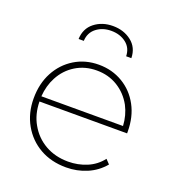

<svg xmlns="http://www.w3.org/2000/svg" viewBox="-132 -829 855 937"><g transform="rotate(20 295.5 -360.5)"><path d="M315 3Q238 3 179 -30.5Q120 -64 86 -124Q52 -184 52 -260Q52 -337 83.5 -396Q115 -455 170.5 -489Q226 -523 296 -523Q365 -523 420.5 -490Q476 -457 507.5 -398.5Q539 -340 539 -264V-255H84Q85 -189 114 -139Q144 -86 196 -56.5Q248 -27 315 -27Q366 -27 411.5 -46Q457 -65 487 -104L508 -82Q473 -40 422.5 -18.5Q372 3 315 3ZM84 -282H508Q505 -337 481 -383Q453 -434 405 -463.5Q357 -493 296 -493Q235 -493 187 -463.5Q139 -434 112 -383Q88 -338 84 -282ZM159 -607Q161 -662 200.5 -693Q240 -724 296 -724Q352 -724 392 -693Q432 -662 433 -607H406Q405 -650 373.5 -674.5Q342 -699 296 -699Q251 -699 219.5 -674.5Q188 -650 186 -607Z"/></g></svg>

Font: Montserrat Thin ExtraLight
Style: Regular
Weight: 250
Version: Version 9.000